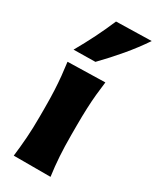

<svg xmlns="http://www.w3.org/2000/svg" viewBox="-223 -944 822 1007"><g transform="rotate(30 188.5 -441.0)"><path d="M51.3 0Q58.6 -60.1 62.7 -116.9Q66.9 -173.8 66.9 -244.6V-300.8Q66.9 -358.9 64.7 -403.8Q62.5 -448.7 58.6 -488Q54.7 -527.3 49.3 -567.4L275.4 -572.8Q270 -532.2 266.1 -492.2Q262.2 -452.1 260.3 -406Q258.3 -359.9 258.3 -300.8V-244.6Q258.3 -173.8 262 -116.9Q265.6 -60.1 273.9 0ZM44.9 -638.2Q79.1 -698.2 108.9 -757.8Q138.7 -817.4 164.1 -877.4L377.4 -882.3Q335.4 -819.8 284.2 -759Q232.9 -698.2 176.3 -640.1Z"/></g></svg>

Font: Pinar-FD ExtraBold
Style: Regular
Weight: 800
Designer: Amin Abedi
Version: Version 3.000